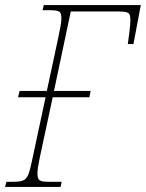

<svg xmlns="http://www.w3.org/2000/svg" viewBox="-39 -734 573 754"><path d="M-19 0H199L203 -20H161C115 -20 108 -23 108 -56C108 -67 112 -90 118 -119L168 -352H312L317 -377H173L239 -689H416C468 -689 473 -686 473 -653C473 -633 467 -589 463 -561H485L514 -714H133L128 -694H147C197 -694 202 -691 202 -659C202 -647 197 -619 190 -587L145 -377H38L32 -352H140L86 -100C70 -26 65 -20 5 -20H-14Z"/></svg>

Font: Noto Serif Condensed Thin
Style: Italic
Weight: 100
Width: 3
Italic angle: -12°
Designer: Monotype Design Team
Foundry: Monotype Imaging Inc.
Version: Version 2.013